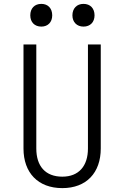

<svg xmlns="http://www.w3.org/2000/svg" viewBox="-20 -959 640 989"><path d="M410 -822C445 -822 467 -845 467 -880C467 -916 445 -939 410 -939C376 -939 353 -916 353 -880C353 -845 376 -822 410 -822ZM193 -822C227 -822 249 -845 249 -880C249 -916 227 -939 193 -939C158 -939 136 -916 136 -880C136 -845 158 -822 193 -822ZM301 10C425 10 499 -69 499 -194V-730H433V-194C433 -104 386 -49 301 -49C214 -49 167 -103 167 -194V-730H101V-194C101 -69 176 10 301 10Z"/></svg>

Font: JetBrains Mono ExtraLight
Style: Regular
Weight: 240
Monospace: yes
Designer: Philipp Nurullin, Konstantin Bulenkov
Foundry: JetBrains
Version: Version 2.305